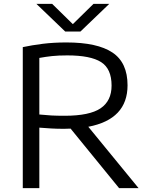

<svg xmlns="http://www.w3.org/2000/svg" viewBox="-20 -966 766 986"><path d="M97 0V-724Q143.5 -734 199.2 -741Q255 -748 321 -748Q480 -748 557.5 -696.2Q635 -644.5 635 -528Q635 -353.5 433.5 -315L691.5 0H591.5L342.5 -305.5Q326 -304.5 308.5 -304.5Q272.5 -304.5 243.5 -306.2Q214.5 -308 182 -310.5V0ZM311.5 -371.5Q440 -371.5 496.5 -409.8Q553 -448 553 -526.5Q553 -613 499 -647.2Q445 -681.5 325.5 -681.5Q279.5 -681.5 247 -678Q214.5 -674.5 182 -668.5V-378Q217 -374.5 244 -373Q271 -371.5 311.5 -371.5ZM315 -804 167 -946H248L354 -842L460 -946H541L393 -804Z"/></svg>

Font: Encode Sans Expanded Expanded
Style: Regular
Weight: 400
Width: 7
Designer: Multiple Designers
Foundry: Impallari Type
Version: Version 3.000; ttfautohint (v1.8.3) -l 8 -r 50 -G 200 -x 14 